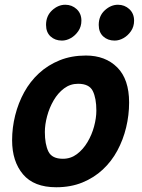

<svg xmlns="http://www.w3.org/2000/svg" viewBox="-20 -774 600 809"><path d="M217 15Q123 15 77 -39.5Q31 -94 31 -183Q31 -236 44 -288Q57 -340 82 -385.5Q107 -431 144.5 -465.5Q182 -500 231.5 -520Q281 -540 342 -540Q424 -540 474 -490Q524 -440 524 -342Q524 -289 511.5 -237Q499 -185 474.5 -139.5Q450 -94 413 -59.5Q376 -25 327 -5Q278 15 217 15ZM245 -105Q278 -105 304 -124.5Q330 -144 348.5 -175Q367 -206 376.5 -241.5Q386 -277 386 -308Q386 -360 371 -390.5Q356 -421 309 -421Q276 -421 250 -401.5Q224 -382 206 -351Q188 -320 178.5 -284.5Q169 -249 169 -218Q169 -166 184 -135.5Q199 -105 245 -105ZM241 -603Q212 -603 193 -620.5Q174 -638 174 -669Q174 -707 199.5 -730.5Q225 -754 255 -754Q283 -754 303 -735.5Q323 -717 323 -687Q323 -662 310 -643Q297 -624 278.5 -613.5Q260 -603 241 -603ZM463 -603Q434 -603 415 -620.5Q396 -638 396 -669Q396 -707 421.5 -730.5Q447 -754 477 -754Q505 -754 525 -735.5Q545 -717 545 -687Q545 -662 532 -643Q519 -624 500.5 -613.5Q482 -603 463 -603Z"/></svg>

Font: Ubuntu Sans Mono
Style: Bold Italic
Weight: 700
Italic angle: -13.5°
Monospace: yes
Designer: Dalton Maag Ltd
Foundry: Dalton Maag Ltd
Version: Version 1.006